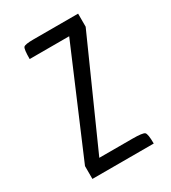

<svg xmlns="http://www.w3.org/2000/svg" viewBox="-139 -612 612 686"><g transform="rotate(-30 166.5 -268.5)"><path d="M293 0H40V-53L223 -483H60Q60 -524 66 -530.5Q72 -537 106 -537H291V-483L99 -53H235Q278 -53 285.5 -46.5Q293 -40 293 0Z"/></g></svg>

Font: Economica
Style: Regular
Weight: 400
Designer: Vicente Lamonaca
Foundry: Vicente Lamonaca
Version: Version 1.101